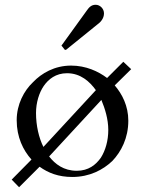

<svg xmlns="http://www.w3.org/2000/svg" viewBox="-20 -729 603 805"><path d="M283 13C356 13 412 -17 451 -54C488 -93 518 -150 518 -223C518 -285 492 -335 461 -371L530 -439L497 -470L429 -402C392 -430 340 -454 278 -454C209 -454 154 -422 118 -384C81 -349 50 -292 50 -225C50 -154 77 -99 112 -60L29 24L60 56L146 -30C182 -4 225 13 283 13ZM382 -351 162 -113C143 -151 131 -202 131 -255C131 -299 144 -340 163 -368C183 -397 214 -422 261 -422C318 -422 356 -387 382 -351ZM186 -73 405 -310C420 -274 434 -230 434 -184C434 -139 422 -98 403 -68C382 -38 351 -13 302 -13C247 -13 211 -41 186 -73ZM381 -709C363 -709 353 -698 344 -685L240 -541C239 -540 238 -539 238 -538C238 -537 239 -536 240 -535C244 -530 248 -525 252 -520H254C255 -520 257 -520 258 -521L389 -627C402 -636 416 -652 416 -673C416 -692 400 -709 381 -709Z"/></svg>

Font: fbb
Style: Regular
Weight: 400
Designer: David J. Perry, Michael Sharpe
Version: Version 1.045